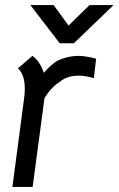

<svg xmlns="http://www.w3.org/2000/svg" viewBox="-20 -738 469 759"><path d="M360 -506 351 -429Q317 -439 292 -439Q244 -439 216 -414Q184 -395 156 -351L109 1H29L76 -355Q78 -367 78 -389Q78 -442 51 -468L108 -517Q122 -508 134.5 -489.5Q147 -471 153 -450Q175 -476 202 -495Q243 -517 292 -517Q318 -517 360 -506ZM100 -718H192L251 -637L334 -718H429L272 -567H216Z"/></svg>

Font: Bellota
Style: Bold Italic
Weight: 700
Italic angle: -7.5°
Designer: Kemie Guaida
Foundry: Kemie Guaida
Version: Version 4.001